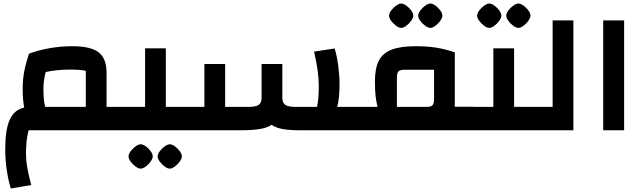

<svg xmlns="http://www.w3.org/2000/svg" viewBox="-20 -747 3684 1101"><path d="M697 -134V0H144Q129 54 129 137Q129 172 136 212.5Q143 253 159 314L42 334Q27 286 18.5 226.5Q10 167 10 109Q10 -4 36 -61Q62 -118 119 -130Q110 -172 110 -240Q110 -290 119 -337.5Q128 -385 146 -439Q199 -459 263.5 -470.5Q328 -482 395 -482Q500 -482 545.5 -447Q591 -412 591 -330V-134ZM472 -341Q440 -348 381 -348Q308 -348 242 -334Q229 -282 229 -240Q229 -170 239 -134H472Z M1037 -134V0H657V-134H812V-470H931V-134ZM717 150Q717 130 742 105.5Q767 81 787 80Q807 81 831.5 105.5Q856 130 856 150Q856 162 844 179Q832 196 815.5 208Q799 220 787 220Q774 220 757.5 208Q741 196 729 179.5Q717 163 717 150ZM884 150Q884 130 909 105.5Q934 81 954 80Q974 81 998.5 105.5Q1023 130 1023 150Q1023 162 1011 179Q999 196 982.5 208Q966 220 954 220Q941 220 924.5 208Q908 196 896 179.5Q884 163 884 150Z M2033 -134V0H1700Q1640 0 1601 -7Q1562 -14 1538 -31Q1512 -14 1469.5 -7Q1427 0 1360 0H997V-134H1152V-380H1271V-134H1404Q1445 -134 1462.5 -145Q1480 -156 1480 -187V-380H1599V-187Q1599 -156 1617 -145Q1635 -134 1675 -134H1798Q1808 -177 1808 -257Q1808 -335 1781 -451L1899 -469Q1912 -427 1919.5 -370.5Q1927 -314 1927 -263Q1927 -185 1914 -134Z M2694 -135V0H1993V-134H2145Q2137 -166 2133.5 -198Q2130 -230 2130 -280Q2130 -355 2152 -398.5Q2174 -442 2225 -462Q2276 -482 2364 -482Q2429 -482 2480 -474Q2531 -466 2588 -447V-135ZM2469 -347H2299Q2274 -347 2265 -337.5Q2256 -328 2256 -301V-134H2427Q2451 -134 2460 -143.5Q2469 -153 2469 -178ZM2211 -657Q2211 -677 2236 -701.5Q2261 -726 2281 -727Q2301 -726 2325.5 -701.5Q2350 -677 2350 -657Q2350 -645 2338 -628Q2326 -611 2309.5 -599Q2293 -587 2281 -587Q2268 -587 2251.5 -599Q2235 -611 2223 -627.5Q2211 -644 2211 -657ZM2378 -657Q2378 -677 2403 -701.5Q2428 -726 2448 -727Q2468 -726 2492.5 -701.5Q2517 -677 2517 -657Q2517 -645 2505 -628Q2493 -611 2476.5 -599Q2460 -587 2448 -587Q2435 -587 2418.5 -599Q2402 -611 2390 -627.5Q2378 -644 2378 -657Z M3034 -134V0H2654V-134H2809V-470H2928V-134ZM2716 -657Q2716 -677 2741 -701.5Q2766 -726 2786 -727Q2806 -726 2830.5 -701.5Q2855 -677 2855 -657Q2855 -645 2843 -628Q2831 -611 2814.5 -599Q2798 -587 2786 -587Q2773 -587 2756.5 -599Q2740 -611 2728 -627.5Q2716 -644 2716 -657ZM2883 -657Q2883 -677 2908 -701.5Q2933 -726 2953 -727Q2973 -726 2997.5 -701.5Q3022 -677 3022 -657Q3022 -645 3010 -628Q2998 -611 2981.5 -599Q2965 -587 2953 -587Q2940 -587 2923.5 -599Q2907 -611 2895 -627.5Q2883 -644 2883 -657Z M2994 0V-134H3149V-630H3268V0Z M3439 -630H3559V0H3439Z"/></svg>

Font: Changa SemiBold
Style: Regular
Weight: 600
Designer: Eduardo Rodriguez Tunni
Foundry: Eduardo Rodriguez Tunni
Version: Version 2.002; ttfautohint (v1.5) -l 8 -r 50 -G 150 -x 14 -H